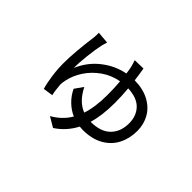

<svg xmlns="http://www.w3.org/2000/svg" viewBox="-126 -894 1253 1253"><g transform="rotate(45 500.0 -268.0)"><path d="M607 -519Q685 -518 740.5 -488.5Q796 -459 824.5 -409Q853 -359 853 -297Q853 -228 824.5 -172Q796 -116 738 -83Q680 -50 595 -50Q585 -50 567 -52Q525 29 450 78L381 37Q454 -4 493 -71Q452 -89 418.5 -121.5Q385 -154 364 -198L405 -256Q450 -165 523 -137Q549 -214 549 -327Q549 -390 544 -447Q477 -435 423 -397Q369 -359 334.5 -306.5Q300 -254 289 -200Q283 -174 283 -156Q284 -141 287.5 -113.5Q291 -86 295 -70L227 -60Q215 -100 207 -157.5Q199 -215 199 -271Q199 -368 221 -533Q223 -562 222 -573L305 -566Q300 -551 294 -527Q284 -482 276 -410.5Q268 -339 269 -295Q305 -381 377 -438Q449 -495 537 -512Q533 -545 528 -566Q521 -593 514 -612L593 -614Q603 -554 607 -519ZM780 -295Q780 -362 739.5 -405Q699 -448 614 -452Q620 -391 620 -323Q620 -207 595 -124Q687 -124 733.5 -170.5Q780 -217 780 -295Z"/></g></svg>

Font: Noto Sans SC
Style: Regular
Weight: 400
Designer: Ryoko NISHIZUKA ____ (kana & ideographs); Paul D. Hunt (Latin, Greek & Cyrillic); Wenlong ZHANG ___ (bopomofo); Sandoll 
Foundry: Adobe Systems Incorporated
Version: Version 1.004